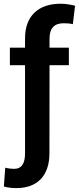

<svg xmlns="http://www.w3.org/2000/svg" viewBox="-38 -780 416 1014"><path d="M223.6 -528.3V-577.1C223.6 -630.4 248.5 -657.2 297.9 -657.2C318.8 -657.2 333 -655.8 346.7 -652.3L358.4 -750C332.5 -755.9 308.1 -760.3 282.2 -760.3C164.6 -760.3 94.2 -695.8 94.2 -577.1V-528.3H14.2V-435.5H94.2V29.8C94.2 82.5 77.6 111.8 35.2 111.8C23.4 111.8 -0.5 108.9 -10.3 105.5L-17.6 205.1C5.9 211.4 25.4 213.4 49.3 213.4C158.2 213.4 223.1 148.4 223.1 29.8L223.6 -435.5H325.7V-528.3Z"/></svg>

Font: Vazirmatn SemiBold
Style: Regular
Weight: 600
Designer: Saber Rastikerdar
Foundry: Saber Rastikerdar
Version: Version 33.003